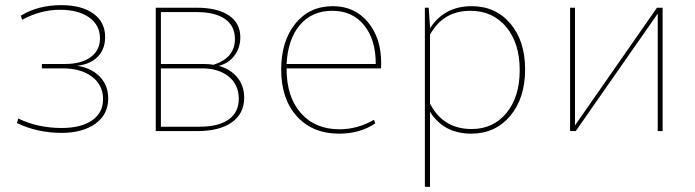

<svg xmlns="http://www.w3.org/2000/svg" viewBox="-20 -510 2705 747"><path d="M219 7Q127 7 46 -31L51 -49Q127 -12 220 -12Q295 -12 338 -41.5Q381 -71 381 -124Q381 -179 338 -211.5Q295 -244 224 -244H143V-261H232Q296 -261 332.5 -287.5Q369 -314 369 -361Q369 -412 327 -442Q285 -472 213 -472Q138 -472 66 -433L61 -449Q128 -490 218 -490Q298 -490 343.5 -457Q389 -424 389 -366Q389 -319 360.5 -289.5Q332 -260 280 -254Q335 -246 368 -212Q401 -178 401 -127Q401 -65 351.5 -29Q302 7 219 7Z M586 0V-480H745Q826 -480 870.5 -450Q915 -420 915 -365Q915 -324 892 -293.5Q869 -263 831 -254Q877 -241 903.5 -208.5Q930 -176 930 -130Q930 -68 882 -34Q834 0 747 0ZM774 -261Q793 -261 811 -258Q894 -285 894 -358Q894 -409 855.5 -436Q817 -463 745 -463H606V-261ZM606 -17H756Q830 -17 869.5 -45Q909 -73 909 -126Q909 -180 870 -212Q831 -244 766 -244H606Z M1299 10Q1196 10 1135 -57.5Q1074 -125 1074 -239Q1074 -350 1129 -418Q1184 -486 1275 -486Q1359 -486 1411 -424.5Q1463 -363 1463 -264Q1463 -251 1462 -244H1095V-242Q1095 -133 1150.5 -70Q1206 -7 1301 -7Q1371 -7 1435 -44L1440 -30Q1381 10 1299 10ZM1273 -468Q1194 -468 1147 -413Q1100 -358 1095 -261H1442Q1442 -356 1396.5 -412Q1351 -468 1273 -468Z M1633 217V-480H1648L1653 -406V-400Q1709 -486 1815 -486Q1908 -486 1965.5 -418.5Q2023 -351 2023 -240Q2023 -128 1965 -59Q1907 10 1813 10Q1707 10 1653 -75V217ZM1810 -468Q1704 -468 1653 -375V-107Q1704 -8 1815 -8Q1899 -8 1950.5 -70.5Q2002 -133 2002 -237Q2002 -342 1949.5 -405Q1897 -468 1810 -468Z M2198 0V-480H2217V-22L2536 -480H2558V0H2539V-457L2220 0Z"/></svg>

Font: Cantarell Thin
Style: Regular
Weight: 100
Designer: Dave Crossland, Nikolaus Waxweiler, Florian Fecher, Jacques Le Bailly, Eben Sorkin, Alexei Vanyashin, Alexios Zavras, Em
Version: Version 0.303